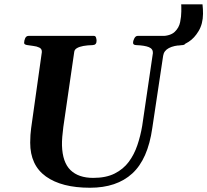

<svg xmlns="http://www.w3.org/2000/svg" viewBox="-20 -860 965 894"><path d="M729 -691.9Q772.9 -692.4 793.2 -711.4Q813.5 -730.5 818.8 -757.1Q824.2 -783.7 824.2 -806.6Q824.2 -819.8 824.2 -828.1Q824.2 -836.4 823.7 -839.8H922.9Q923.8 -832.5 924.8 -817.1Q925.8 -801.8 925.3 -795.4Q924.8 -749 905 -715.8Q885.3 -682.6 858.4 -665.3Q831.5 -647.9 808.6 -647.9ZM398.9 14.2Q267.1 14.2 193.8 -38.3Q120.6 -90.8 120.6 -195.8Q120.6 -213.9 121.8 -231.7Q123 -249.5 125 -263.2L174.8 -617.2Q175.8 -632.3 163.3 -638.4Q150.9 -644.5 134.5 -646.2Q118.2 -647.9 105.2 -650.4Q92.3 -652.8 92.3 -660.2Q92.3 -670.9 97.2 -681.9Q102.1 -692.9 113.3 -692.9H417.5Q424.8 -692.9 427.2 -684.8Q429.7 -676.8 429.7 -669.9Q429.7 -650.4 410.6 -649.9Q386.7 -649.4 368.2 -646Q349.6 -642.6 338.4 -636Q327.1 -629.4 325.7 -618.7L274.9 -269Q272 -247.1 270 -223.6Q268.1 -200.2 268.6 -182.6Q271 -104 308.3 -67.9Q345.7 -31.7 414.1 -31.7Q473.6 -31.7 513.9 -52Q554.2 -72.3 579.6 -106.4Q605 -140.6 619.6 -184.1Q634.3 -227.5 642.1 -273.9L691.9 -612.8Q692.9 -632.3 673.3 -640.4Q653.8 -648.4 614.7 -649.9Q599.6 -650.4 599.6 -660.2Q599.6 -670.9 605.7 -681.9Q611.8 -692.9 621.1 -692.9H834.5Q842.3 -692.9 844.5 -684.8Q846.7 -676.8 846.7 -670.4Q846.7 -650.4 828.1 -649.9Q789.6 -648.4 766.4 -636.2Q743.2 -624 739.7 -600.6L689 -263.2Q668.5 -118.7 595.9 -52.2Q523.4 14.2 398.9 14.2Z"/></svg>

Font: Gelasio SemiBold
Style: Italic
Weight: 600
Italic angle: -8.5°
Designer: Eben Sorkin
Foundry: Eben Sorkin
Version: Version 1.008